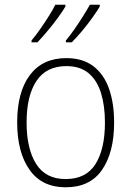

<svg xmlns="http://www.w3.org/2000/svg" viewBox="-20 -786 559 816"><path d="M465 -265Q465 -139 414 -64.5Q363 10 259 10Q158 10 105.5 -64.5Q53 -139 53 -266Q53 -395 107 -467Q161 -539 262 -539Q332 -539 377 -504.5Q422 -470 443.5 -408.5Q465 -347 465 -265ZM93 -266Q93 -154 133.5 -89.5Q174 -25 259 -25Q346 -25 386 -89Q426 -153 426 -265Q426 -336 409.5 -390Q393 -444 357 -474.5Q321 -505 262 -505Q177 -505 135 -442Q93 -379 93 -266ZM404 -758Q392 -738 372 -710Q352 -682 328.5 -654Q305 -626 285 -606H260V-614Q277 -634 296.5 -662Q316 -690 333.5 -718Q351 -746 362 -766H404ZM258 -758Q246 -738 226 -710.5Q206 -683 182.5 -655Q159 -627 139 -606H114V-614Q131 -634 150.5 -662Q170 -690 187.5 -717.5Q205 -745 215 -766H258Z"/></svg>

Font: Noto Sans Ethiopic SemiCondensed ExtraLight
Style: Regular
Weight: 200
Width: 4
Designer: Monotype Design Team
Foundry: Monotype Imaging Inc.
Version: Version 2.102; ttfautohint (v1.8.4.7-5d5b)